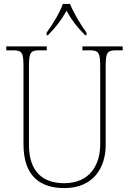

<svg xmlns="http://www.w3.org/2000/svg" viewBox="-20 -951 661 981"><path d="M218 -784V-771H225C270 -817 292 -847 320 -896C347 -847 370 -817 415 -771H422V-784C394 -822 355 -886 338 -931H301C286 -886 246 -822 218 -784ZM309 10C452 10 520 -88 520 -211V-606C520 -683 526 -694 576 -694H607V-714H401V-694H436C486 -694 492 -683 492 -606V-213C492 -109 439 -15 308 -15C198 -15 128 -75 128 -210V-606C128 -683 134 -694 184 -694H219V-714H12V-694H44C94 -694 100 -683 100 -607V-214C100 -52 184 10 309 10Z"/></svg>

Font: Noto Serif SemiCondensed Thin
Style: Regular
Weight: 100
Width: 4
Designer: Monotype Design Team
Foundry: Monotype Imaging Inc.
Version: Version 2.015